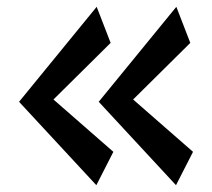

<svg xmlns="http://www.w3.org/2000/svg" viewBox="-20 -664 622 564"><path d="M104 -339 36 -365 264 -644 305 -538ZM263 -120 36 -365 91 -412 313 -218ZM338 -339 270 -365 498 -644 539 -538ZM497 -120 270 -365 325 -412 547 -218Z"/></svg>

Font: Marhey Medium
Style: Regular
Weight: 500
Designer: Nur Syamsi & Bustanul Arifin
Foundry: Namelatype
Version: Version 1.000